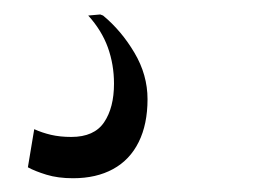

<svg xmlns="http://www.w3.org/2000/svg" viewBox="-20 -44 366 272"><path d="M83.5 208.5Q62 208.5 45.8 203.5Q29.5 198.5 19.5 193L28.5 139Q39.5 144 52.2 147Q65 150 81 150Q113.5 150 127.5 129.2Q141.5 108.5 141.5 74.5Q141.5 47.5 132.8 23.2Q124 -1 105 -22L122 -23.5L126 -22Q152 -0.5 170.5 30.8Q189 62 189 96.5Q189 132 176.5 157.2Q164 182.5 140.2 195.5Q116.5 208.5 83.5 208.5Z"/></svg>

Font: Merriweather Light
Style: Italic
Weight: 300
Italic angle: -7.8°
Designer: Eben Sorkin
Foundry: Eben Sorkin
Version: Version 2.101